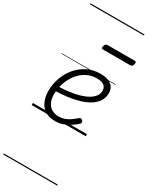

<svg xmlns="http://www.w3.org/2000/svg" viewBox="-356 -1065 1293 1619"><g transform="rotate(30 290.0 -255.0)"><path d="M237 19Q175 19 136.5 -7Q98 -33 80 -77Q62 -121 62 -175Q62 -241 84 -302.5Q106 -364 147 -413Q188 -462 245 -490.5Q302 -519 373 -519Q421 -519 452 -505.5Q483 -492 498.5 -468Q514 -444 514 -414Q514 -368 491.5 -333Q469 -298 429.5 -273.5Q390 -249 337.5 -233.5Q285 -218 224 -210.5Q163 -203 99 -202L115 -248Q169 -249 219 -255.5Q269 -262 312.5 -274.5Q356 -287 388.5 -305.5Q421 -324 439 -348Q457 -372 457 -403Q457 -436 434 -453Q411 -470 367 -470Q308 -470 261.5 -444Q215 -418 183 -375Q151 -332 134 -280Q117 -228 117 -174Q117 -124 134 -92Q151 -60 179 -45Q207 -30 241 -30Q278 -30 306.5 -41.5Q335 -53 358 -70Q381 -87 400 -104Q409 -111 416.5 -110Q424 -109 430 -103Q438 -96 440 -87Q442 -78 433 -69Q411 -48 380.5 -27.5Q350 -7 314.5 6Q279 19 237 19ZM287 -706Q274 -706 272 -712.5Q270 -719 273 -731Q277 -744 283 -751Q289 -758 301 -758H565Q577 -758 579.5 -751Q582 -744 578 -731Q575 -718 568.5 -712Q562 -706 551 -706ZM0 471H526V481H0ZM0 -20H526V0H0ZM0 -505H526V-500H0ZM0 -991H526V-981H0Z"/></g></svg>

Font: Playwrite IE Guides
Style: Regular
Weight: 400
Designer: Veronika Burian, José Scaglione
Foundry: TypeTogether
Version: Version 1.003